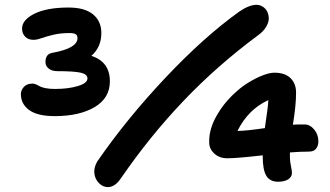

<svg xmlns="http://www.w3.org/2000/svg" viewBox="-20 -783 1356 790"><path d="M423.8 -13.2Q402.8 -13.2 386.7 -30Q370.6 -46.9 368.2 -70.1Q365.7 -93.3 379.9 -118.2Q502 -294.9 660.2 -462.6Q818.4 -630.4 963.9 -734.9Q1005.4 -763.2 1035.2 -763.2Q1048.8 -763.2 1061 -755.6Q1073.2 -748 1079.6 -735.1Q1085.9 -722.2 1085.9 -706.5Q1085.9 -690.9 1074.7 -672.1Q1063.5 -653.3 1041 -637.2Q873 -512.7 734.6 -367.4Q596.2 -222.2 477.1 -48.8Q453.1 -13.2 423.8 -13.2ZM205.1 -305.2Q134.3 -305.2 100.1 -330.1Q65.9 -355 65.9 -396Q65.9 -411.6 78.1 -425.3Q90.3 -439 113.8 -439Q121.1 -439 128.9 -435.5Q136.7 -432.1 143.6 -428Q150.4 -423.8 166.7 -420.4Q183.1 -417 206.1 -417Q261.2 -417 300.5 -429Q339.8 -440.9 339.8 -460Q339.8 -477.5 312.3 -483.9Q284.7 -490.2 215.8 -490.2Q193.4 -490.2 180.2 -501Q167 -511.7 167 -527.8Q167 -561.5 196.8 -565.9Q298.8 -584.5 298.8 -626Q298.8 -638.2 290.8 -642.6Q282.7 -647 266.1 -647Q228.5 -647 199.2 -639.9Q169.9 -632.8 150.6 -626Q131.3 -619.1 118.2 -619.1Q96.2 -619.1 83.5 -632.1Q70.8 -645 70.8 -666Q70.8 -701.2 121.8 -726.6Q172.9 -752 262.2 -752Q328.6 -752 362.8 -723.9Q397 -695.8 397 -647Q397 -588.9 356 -553.2Q432.1 -528.8 432.1 -448.2Q432.1 -379.4 369.4 -342.3Q306.6 -305.2 205.1 -305.2ZM1124 -35.2Q1090.8 -35.2 1075.9 -59.6Q1061 -84 1061 -139.2V-144Q957 -131.8 915 -131.8Q882.8 -131.8 861.8 -151.1Q840.8 -170.4 840.8 -196.8Q838.9 -253.9 876 -314.9Q899.9 -355 933.6 -388.4Q967.3 -421.9 999.8 -441.9Q1032.2 -461.9 1060.8 -472.9Q1089.4 -483.9 1108.9 -483.9Q1152.8 -483.9 1175.5 -461.4Q1198.2 -439 1198.2 -401.9Q1198.2 -349.1 1185.1 -270Q1201.2 -271 1232.9 -271Q1255.4 -271 1272.5 -250.5Q1289.6 -230 1290 -202.1Q1290 -183.1 1280.5 -171.1Q1271 -159.2 1251 -159.2Q1216.3 -159.2 1172.9 -155.8V-132.8Q1173.3 -117.7 1177.2 -99.1Q1181.2 -80.6 1181.2 -71.8Q1181.2 -54.7 1165.5 -44.9Q1149.9 -35.2 1124 -35.2ZM1084 -371.1Q1001 -333 957 -244.1Q997.1 -245.1 1069.8 -255.9Q1084 -351.1 1084 -371.1Z"/></svg>

Font: Shantell Sans Bouncy
Style: Regular
Weight: 600
Designer: Stephen Nixon, Anya Danilova, Shantell Martin
Foundry: Arrow Type
Version: Version 1.006;[9816181b4]